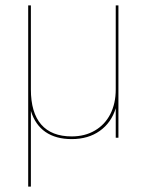

<svg xmlns="http://www.w3.org/2000/svg" viewBox="-20 -513 553 715"><path d="M85 -493H95V-180Q95 -93.5 133.5 -49.2Q172 -5 247 -5Q296 -5 333.2 -26.8Q370.5 -48.5 390.8 -88Q411 -127.5 411 -180V-493H421V0H411V-110Q394.5 -56 351.5 -25.5Q308.5 5 247 5Q188 5 149.5 -21.5Q111 -48 95 -100V182H85Z"/></svg>

Font: HK Grotesk Thin
Style: Regular
Weight: 100
Designer: Alfredo Marco Pradil
Foundry: Hanken Design Co.
Version: Version 3.001